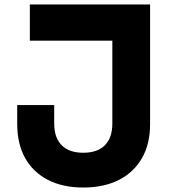

<svg xmlns="http://www.w3.org/2000/svg" viewBox="-20 -820 790 859"><path d="M352.5 19Q260.8 19 194.5 -15.2Q128.1 -49.3 92.6 -112.8Q57 -176.3 57 -264.9V-350H222.5V-267.4Q222.5 -204 255.8 -170.3Q289.1 -136.6 352.2 -136.6Q416.1 -136.6 449.4 -170.3Q482.6 -204 482.6 -267.4V-638H113.5V-800H651.5V-264.9Q651.5 -176.4 615.4 -112.9Q579.3 -49.5 512.3 -15.3Q445.2 19 352.5 19Z"/></svg>

Font: Martian Mono SemiExpanded
Style: Regular
Weight: 400
Width: 6
Monospace: yes
Designer: Roman Shamin
Foundry: Evil Martians
Version: Version 1.000